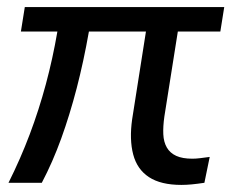

<svg xmlns="http://www.w3.org/2000/svg" viewBox="-20 -516 664 542"><path d="M492 6Q434 6 400.5 -16Q367 -38 356 -80Q345 -122 353 -179L392 -427H231Q216 -342 196.5 -267Q177 -192 153 -125.5Q129 -59 98 0H4Q38 -68 64 -137Q90 -206 109.5 -278.5Q129 -351 142 -427H39L50 -496H613L602 -427H482L444 -187Q440 -159 441 -137Q442 -115 451 -99.5Q460 -84 477.5 -76Q495 -68 523 -68Q533 -68 545 -69.5Q557 -71 572 -73L557 0Q537 3 521.5 4.5Q506 6 492 6Z"/></svg>

Font: Nunito Sans 7pt
Style: Italic
Weight: 400
Italic angle: -9°
Designer: Vernon Adams
Foundry: Vernon Adams
Version: Version 3.101;gftools[0.9.27]